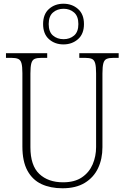

<svg xmlns="http://www.w3.org/2000/svg" viewBox="-20 -999 670 1029"><path d="M315 10Q250 10 202 -12.5Q154 -35 127 -84.5Q100 -134 100 -214V-607Q100 -643 95 -660.5Q90 -678 77 -683.5Q64 -689 40 -689H12V-714H233V-689H203Q179 -689 166 -683.5Q153 -678 148 -660Q143 -642 143 -605V-210Q143 -112 190.5 -67Q238 -22 318 -22Q380 -22 419 -48.5Q458 -75 476.5 -118Q495 -161 495 -211V-606Q495 -642 490 -660Q485 -678 472 -683.5Q459 -689 435 -689H405V-714H616V-689H589Q565 -689 552 -683.5Q539 -678 534 -660Q529 -642 529 -605V-210Q529 -147 505.5 -97.5Q482 -48 434.5 -19Q387 10 315 10ZM320 -761Q274 -761 242.5 -789Q211 -817 211 -870Q211 -923 242.5 -951Q274 -979 320 -979Q366 -979 398 -951Q430 -923 430 -870Q430 -817 398 -789Q366 -761 320 -761ZM321 -789Q354 -789 377 -808.5Q400 -828 400 -870Q400 -912 377 -932Q354 -952 321 -952Q287 -952 264 -932Q241 -912 241 -870Q241 -828 264 -808.5Q287 -789 321 -789Z"/></svg>

Font: Noto Serif Tamil SemiCondensed ExtraLight
Style: Regular
Weight: 200
Width: 4
Designer: Indian Type Foundry, Tom Grace, and the Monotype Design Team
Foundry: Monotype Imaging Inc.
Version: Version 2.004; ttfautohint (v1.8.4.7-5d5b)